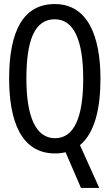

<svg xmlns="http://www.w3.org/2000/svg" viewBox="-20 -746 540 946"><path d="M251 10C270 10 287 8 303 4L379 180H469L374 -31C448 -92 475 -214 475 -358C475 -563 415 -726 250 -726C97 -726 25 -597 25 -359C25 -156 81 10 251 10ZM251 -65C158 -65 110 -168 110 -358C110 -547 150 -651 250 -651C343 -651 390 -549 390 -358C390 -165 344 -65 251 -65Z"/></svg>

Font: Noto Sans Mono ExtraCondensed
Style: Regular
Weight: 400
Width: 2
Designer: Monotype Design Team
Foundry: Monotype Imaging Inc.
Version: Version 2.014